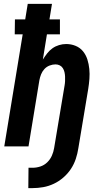

<svg xmlns="http://www.w3.org/2000/svg" viewBox="-20 -755 540 990"><path d="M126 215 127 110H148Q168 110 188 103.5Q208 97 223.5 82Q239 67 247.5 47.5Q256 28 259 9L313 -314Q315 -325 315.5 -337Q316 -349 315.5 -360.5Q315 -372 312.5 -383Q310 -394 304 -403.5Q298 -413 288 -418Q278 -423 266 -423Q251 -423 235.5 -417Q220 -411 209 -399Q198 -387 192 -372Q186 -357 183 -341L127 0H2L97 -578H56L57 -655H110L123 -735H248L235 -655H289V-578H222L201 -448Q211 -464 223 -479.5Q235 -495 250.5 -506Q266 -517 284.5 -522.5Q303 -528 321 -528Q347 -528 370 -518.5Q393 -509 408 -490.5Q423 -472 430.5 -448.5Q438 -425 440.5 -399.5Q443 -374 441 -348Q439 -322 435 -297L384 9Q380 36 371 63.5Q362 91 346 115.5Q330 140 307 160Q284 180 257.5 192.5Q231 205 203 210Q175 215 147 215Z"/></svg>

Font: Iosevka Extrabold Oblique
Style: Regular
Weight: 800
Italic angle: -9°
Monospace: yes
Designer: Belleve Invis
Foundry: Belleve Invis
Version: Version 32.5.0; ttfautohint (v1.8.4)